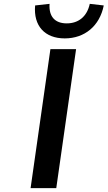

<svg xmlns="http://www.w3.org/2000/svg" viewBox="-20 -973 557 993"><path d="M271 0 373.5 -718.8H240.7L138.2 0ZM314.9 -774.4C418 -774.4 495.6 -838.9 516.6 -944.8L444.3 -953.1C430.2 -887.7 386.2 -852.1 325.2 -852.1C263.7 -852.1 231.9 -887.7 236.3 -953.1L161.6 -944.8C152.3 -838.9 211.9 -774.4 314.9 -774.4Z"/></svg>

Font: Winston SemiBold
Style: Italic
Weight: 600
Italic angle: -8.13011°
Designer: Vernon Adams, Kim Jin-seong, David Berlow, Cristiano Sobral
Foundry: The Winston Project Authors
Version: Version 3.004